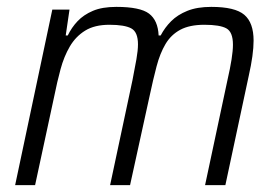

<svg xmlns="http://www.w3.org/2000/svg" viewBox="-20 -538 801 558"><path d="M24 0 132 -510H182L171 -435H177Q188 -458 205.5 -476.5Q223 -495 250 -506.5Q277 -518 318 -518Q387 -518 413 -498.5Q439 -479 441 -435H447Q459 -458 477.5 -476.5Q496 -495 524.5 -506.5Q553 -518 594 -518Q663 -518 690 -495Q717 -472 717 -420Q717 -400 713.5 -374.5Q710 -349 703 -318L635 0H576L641 -305Q649 -340 653 -365.5Q657 -391 657 -408Q657 -445 638 -455.5Q619 -466 574 -466Q531 -466 504 -451.5Q477 -437 461 -410Q445 -383 435 -345Q425 -307 415 -260L358 0H300L365 -305Q372 -340 376.5 -366Q381 -392 381 -409Q381 -445 361.5 -455.5Q342 -466 298 -466Q255 -466 227.5 -449Q200 -432 183 -403Q166 -374 156 -337Q146 -300 138 -260L82 0Z"/></svg>

Font: Saira SemiCondensed Light
Style: Italic
Weight: 300
Width: 4
Italic angle: -12°
Designer: Hector Gatti with collaboration of the Omnibus-Type team
Foundry: Omnibus-Type
Version: Version 1.101